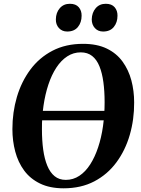

<svg xmlns="http://www.w3.org/2000/svg" viewBox="-20 -984 745 1014"><path d="M113.5 -348.5 114.5 -398.5H608L606.5 -348.5ZM316 10.5Q243 10.5 191.2 -14.8Q139.5 -40 107.5 -83.5Q75.5 -127 60.5 -183.5Q45.5 -240 45.5 -302Q45.5 -391 69.2 -471.8Q93 -552.5 140 -616Q187 -679.5 257 -716Q327 -752.5 418.5 -752.5Q492.5 -752.5 544 -727.5Q595.5 -702.5 627.2 -658.8Q659 -615 673.8 -559.5Q688.5 -504 688.5 -443Q689 -353.5 665.5 -272Q642 -190.5 595 -126.8Q548 -63 478 -26.2Q408 10.5 316 10.5ZM327.5 -34Q366.5 -34 399 -55.5Q431.5 -77 456.2 -115.5Q481 -154 498.2 -205.8Q515.5 -257.5 524 -318Q532.5 -378.5 532.5 -444Q532.5 -502 526 -550.2Q519.5 -598.5 505.2 -633.8Q491 -669 466.8 -688.2Q442.5 -707.5 406.5 -707.5Q367.5 -707.5 335 -686.2Q302.5 -665 277.5 -626.8Q252.5 -588.5 235.5 -537.2Q218.5 -486 209.8 -426Q201 -366 201.5 -301Q201.5 -242.5 208.2 -193.5Q215 -144.5 229.8 -108.8Q244.5 -73 268.5 -53.5Q292.5 -34 327.5 -34ZM335 -817.5Q308 -817.5 291.2 -835.8Q274.5 -854 275 -882Q275.5 -917.5 295.8 -940.8Q316 -964 349 -964Q380.5 -964 396 -945.8Q411.5 -927.5 411 -901Q411 -865.5 391.5 -841.5Q372 -817.5 335 -817.5ZM524.5 -817.5Q497.5 -817.5 481 -835.8Q464.5 -854 464.5 -882Q465.5 -917.5 485.5 -940.8Q505.5 -964 538.5 -964Q570 -964 585.5 -945.8Q601 -927.5 600.5 -901Q600.5 -865.5 581 -841.5Q561.5 -817.5 524.5 -817.5Z"/></svg>

Font: Merriweather 72pt
Style: Bold Italic
Weight: 700
Italic angle: -7.8°
Version: Version 2.101